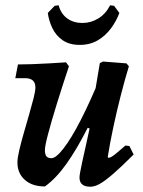

<svg xmlns="http://www.w3.org/2000/svg" viewBox="-20 -695 542 727"><path d="M150 11Q102 11 74 -14Q46 -39 46 -80Q46 -97 53 -126.5Q60 -156 70 -191Q80 -226 90 -260.5Q100 -295 107 -322.5Q114 -350 114 -364Q114 -399 75 -399H38L48 -451Q70 -451 100.5 -452Q131 -453 165 -455Q199 -457 230 -459L241 -444Q215 -366 194.5 -299.5Q174 -233 162 -187.5Q150 -142 150 -127Q150 -111 155.5 -103.5Q161 -96 175 -96Q192 -96 221 -133.5Q250 -171 285 -239Q320 -307 358 -399L336 -203L312 -211Q271 -130 231.5 -74.5Q192 -19 150 11ZM322 12Q281 12 281 -23Q281 -29 283.5 -43Q286 -57 291.5 -82.5Q297 -108 306 -148Q315 -188 327 -244L331 -295L358 -456L370 -462L459 -455L468 -444Q453 -395 437.5 -334.5Q422 -274 409 -213Q396 -152 388 -101L391 -97Q396 -98 402.5 -101.5Q409 -105 421 -115Q433 -125 455 -144L470 -142L486 -110Q440 -64 409.5 -37.5Q379 -11 359 0.5Q339 12 322 12ZM292 -608Q324 -608 352 -625Q380 -642 397 -675L412 -673L432 -646Q421 -616 400.5 -588Q380 -560 350.5 -542.5Q321 -525 282 -525Q243 -525 217.5 -542.5Q192 -560 178.5 -588Q165 -616 161 -646L187 -673L202 -675Q211 -642 235 -625Q259 -608 292 -608Z"/></svg>

Font: Alegreya SemiBold
Style: Italic
Weight: 600
Italic angle: -7°
Designer: Juan Pablo del Peral
Foundry: Huerta Tipografica
Version: Version 2.009